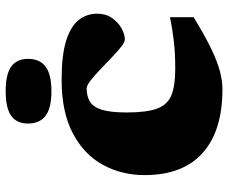

<svg xmlns="http://www.w3.org/2000/svg" viewBox="-82 -686 784 659"><g transform="rotate(-90 309.5 -357.0)"><path d="M364.5 -537Q449 -537 498.5 -521.5Q548 -506 569.8 -478.5Q591.5 -451 591.5 -414.5Q591.5 -385 576.5 -363.8Q561.5 -342.5 541 -331.2Q520.5 -320 503 -320Q494 -320 477.2 -333.2Q460.5 -346.5 440.2 -366Q420 -385.5 399.5 -405Q379 -424.5 362 -437.8Q345 -451 335 -451Q308 -451 289.5 -439.8Q271 -428.5 261.8 -398.8Q252.5 -369 252.5 -313Q252.5 -246 265.5 -210Q278.5 -174 311 -160.5Q343.5 -147 402 -147Q455 -147 496.8 -151.8Q538.5 -156.5 579.5 -165V-84Q516 -45 471 -23.5Q426 -2 393.2 6.5Q360.5 15 332 15Q189.5 15 113.5 -53Q37.5 -121 37.5 -252Q37.5 -331.5 73.2 -396.2Q109 -461 181.8 -499Q254.5 -537 364.5 -537ZM325.5 -572Q267.5 -572 241 -592.2Q214.5 -612.5 214.5 -652Q214.5 -691 241 -710Q267.5 -729 325.5 -729Q383.5 -729 410 -710Q436.5 -691 436.5 -652Q436.5 -612.5 410 -592.2Q383.5 -572 325.5 -572Z"/></g></svg>

Font: Newsreader 6pt ExtraBold
Style: Regular
Weight: 800
Designer: Hugues Gentile
Foundry: Production Type
Version: Version 1.003; ttfautohint (v1.8.3)